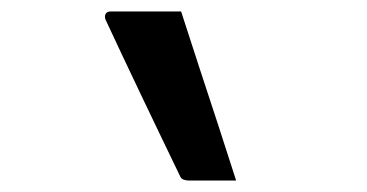

<svg xmlns="http://www.w3.org/2000/svg" viewBox="-20 -752 640 335"><path d="M296 -732Q311 -685 327.5 -635Q344 -585 360.5 -534.5Q377 -484 392 -437Q372 -437 353 -437Q334 -437 310 -437Q305 -437 300.5 -438.5Q296 -440 294 -445Q278 -478 261 -513.5Q244 -549 227 -584.5Q210 -620 194 -654Q178 -688 164 -718Q162 -724 164.5 -728Q167 -732 173 -732Q199 -732 216 -732Q233 -732 250.5 -732Q268 -732 296 -732Z"/></svg>

Font: Rec Mono Linear
Style: Regular
Weight: 400
Monospace: yes
Version: Version 1.085; ttfautohint (v1.8.4.7-5d5b)